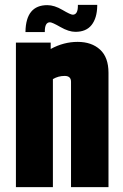

<svg xmlns="http://www.w3.org/2000/svg" viewBox="-20 -764 503 784"><path d="M298 -744H377V-739Q376 -690 354 -662Q332 -634 288 -634Q261 -634 227 -653.5Q193 -673 184 -673Q163 -673 163 -636V-633H84V-635Q86 -743 173 -743Q202 -743 235 -723.5Q268 -704 277 -704Q298 -704 298 -740ZM187 -564Q240 -593 297 -593Q354 -593 388.5 -561.5Q423 -530 423 -467V0H270V-430Q270 -454 244 -454Q218 -454 196 -441V0H45V-590H187Z"/></svg>

Font: Khand
Style: Bold
Weight: 700
Designer: Devanagari: Sanchit Sawaria, Jyotish Sonowal; Latin: Satya Rajpurohit
Foundry: Indian Type Foundry
Version: Version 1.101;PS 1.0;hotconv 1.0.78;makeotf.lib2.5.61930; tt